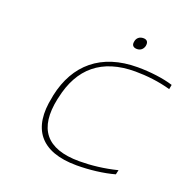

<svg xmlns="http://www.w3.org/2000/svg" viewBox="-118 -757 865 879"><g transform="rotate(20 314.5 -317.0)"><path d="M136 -256 134 -244C100 -85 168 9 346 9C407 9 476 1 529 -14L534 -36C471 -20 407 -13 351 -13C188 -13 128 -94 160 -246L162 -254C194 -406 289 -487 452 -487C507 -487 569 -480 625 -464L629 -486C582 -501 516 -509 456 -509C278 -509 170 -415 136 -256ZM400 -614C396 -597 404 -586 423 -586C441 -586 453 -597 457 -614V-615C460 -632 453 -643 435 -643C416 -643 403 -632 400 -615Z"/></g></svg>

Font: LT Wave Mono Thin
Style: Italic
Weight: 100
Designer: Daniel Lyons
Version: Version 2.5 (Glyphs App)